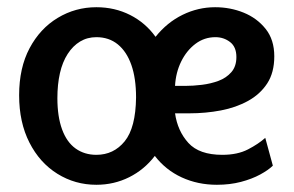

<svg xmlns="http://www.w3.org/2000/svg" viewBox="-20 -508 814 532"><path d="M247 4Q188 4 139 -26.5Q90 -57 61.5 -113Q33 -169 33 -244Q33 -320 62 -374.5Q91 -429 140 -458.5Q189 -488 247 -488Q298 -488 340.5 -466.5Q383 -445 411 -406Q443 -446 486 -467Q529 -488 576 -488Q618 -488 655 -473Q692 -458 716 -428Q740 -398 740 -352Q740 -307 720.5 -277Q701 -247 667.5 -228.5Q634 -210 592 -202Q550 -194 505 -194H465Q472 -145 502 -112Q532 -79 596 -79Q638 -79 667 -94Q696 -109 715 -126L736 -49Q724 -37 701 -24.5Q678 -12 647.5 -4Q617 4 581 4Q528 4 483.5 -16.5Q439 -37 409 -76Q380 -38 338 -17Q296 4 247 4ZM247 -79Q295 -79 325.5 -116.5Q356 -154 357 -238Q357 -291 344 -328Q331 -365 306.5 -385Q282 -405 247 -405Q222 -405 202 -393Q182 -381 167.5 -358.5Q153 -336 146 -305Q139 -274 139 -236Q139 -185 152 -149.5Q165 -114 189.5 -96.5Q214 -79 247 -79ZM465 -270H493Q515 -270 539.5 -273Q564 -276 585.5 -284Q607 -292 621 -308Q635 -324 635 -350Q635 -378 617.5 -391.5Q600 -405 577 -405Q546 -405 521.5 -386.5Q497 -368 482 -337.5Q467 -307 465 -270Z"/></svg>

Font: Kreon Light Medium
Style: Regular
Weight: 500
Version: Version 2.002